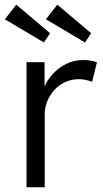

<svg xmlns="http://www.w3.org/2000/svg" viewBox="-40 -786 432 806"><path d="M71.3 0V-525H147L147.3 -372.8L138.7 -398.7Q148.3 -435 173.2 -465.8Q198 -496.6 233.1 -515.3Q268.3 -534 309.7 -534Q326.7 -534 341.9 -531.3Q357 -528.7 367 -524.7L346.8 -442.7Q333.4 -447.7 318.9 -450.7Q304.4 -453.7 291.4 -453.7Q260.1 -453.7 233.5 -441.3Q207 -428.9 188 -407.9Q169 -386.9 158.3 -360.7Q147.7 -334.5 147.7 -306.2V0ZM316.7 -607.7 152.8 -705.1 200.6 -766.5 342.6 -646.5ZM144.3 -607.7 -19.6 -705.1 28.2 -766.5 170.2 -646.5Z"/></svg>

Font: Lexend Medium
Style: Regular
Weight: 500
Designer: Bonnie Shaver-Troup, Thomas Jockin
Foundry: Lexend
Version: Version 1.005